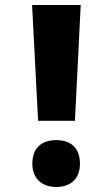

<svg xmlns="http://www.w3.org/2000/svg" viewBox="-20 -734 428 766"><path d="M132 -252H279L302 -714H108ZM109 -81C109 -20 149 12 205 12C261 12 299 -20 299 -81C299 -144 262 -175 205 -175C146 -175 109 -144 109 -81Z"/></svg>

Font: Noto Sans Devanagari UI Condensed Black
Style: Regular
Weight: 900
Width: 3
Designer: Jelle Bosma - Monotype Design Team
Foundry: Monotype Imaging Inc.
Version: Version 2.004